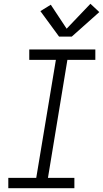

<svg xmlns="http://www.w3.org/2000/svg" viewBox="-20 -997 546 1017"><path d="M24 0V-55H172L276 -680H135V-735H485V-680H337L234 -55H374V0ZM293 -803 194 -938 249 -972 333 -845 459 -977 506 -933 360 -803Z"/></svg>

Font: Iosevka Curly Slab LtObl
Style: Regular
Weight: 300
Italic angle: -9°
Monospace: yes
Designer: Belleve Invis
Foundry: Belleve Invis
Version: Version 11.0.0; ttfautohint (v1.8.3)